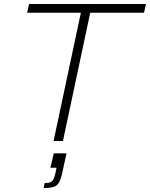

<svg xmlns="http://www.w3.org/2000/svg" viewBox="-20 -708 753 964"><path d="M249 0 386 -644H116L126 -688H713L703 -644H433L296 0ZM199 236 204 211Q223 211 233 207Q243 203 249 191Q255 179 260 154L264 134H233L250 62H314L296 144Q290 174 283.5 192Q277 210 267.5 219.5Q258 229 242 232.5Q226 236 199 236Z"/></svg>

Font: Saira Expanded ExtraLight
Style: Italic
Weight: 250
Width: 7
Italic angle: -12°
Designer: Hector Gatti with collaboration of the Omnibus-Type team
Foundry: Omnibus-Type
Version: Version 1.101